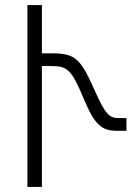

<svg xmlns="http://www.w3.org/2000/svg" viewBox="-20 -735 551 756"><path d="M88 1H145V-475H178C244 -475 260 -465 309 -348C353 -242 381 -220 441 -220H478V-270H451C410 -270 396 -282 351 -383C297 -504 276 -525 185 -525H145V-715H88Z"/></svg>

Font: Noto Sans Armenian SemiCondensed Light
Style: Regular
Weight: 300
Width: 4
Designer: Monotype Design Team
Foundry: Monotype Imaging Inc.
Version: Version 2.008